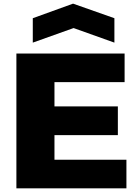

<svg xmlns="http://www.w3.org/2000/svg" viewBox="-20 -1034 753 1054"><path d="M70 -740H664V-583H279V-450H627V-292H279V-157H674V0H70ZM160 -934 381 -1014 608 -934V-800L384 -880L160 -800Z"/></svg>

Font: Encode Sans Wide
Style: ExtraBold
Weight: 800
Designer: Pablo Impallari, Andres Torresi
Foundry: Pablo Impallari, Andres Torresi
Version: Version 1.000; ttfautohint (v1.00) -l 8 -r 50 -G 200 -x 14 -